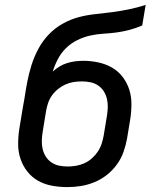

<svg xmlns="http://www.w3.org/2000/svg" viewBox="-20 -755 640 783"><path d="M255 8Q223 8 192.5 2.5Q162 -3 136 -17.5Q110 -32 91.5 -55.5Q73 -79 63.5 -107.5Q54 -136 54 -167.5Q54 -199 59 -231L72 -310Q74 -321 76 -332.5Q78 -344 80 -355Q85 -389 91.5 -422.5Q98 -456 108.5 -489.5Q119 -523 136 -555Q153 -587 178 -613.5Q203 -640 235 -658Q267 -676 301 -685Q335 -694 369.5 -697.5Q404 -701 438 -705.5Q472 -710 506 -717Q540 -724 574 -735L560 -651Q534 -640 507.5 -633Q481 -626 454.5 -622.5Q428 -619 401.5 -617.5Q375 -616 348 -610Q321 -604 295.5 -591.5Q270 -579 249.5 -559Q229 -539 216 -514Q203 -489 195 -463Q208 -475 223 -484Q238 -493 254.5 -498Q271 -503 287.5 -505Q304 -507 320 -507Q351 -507 381 -500.5Q411 -494 436.5 -479.5Q462 -465 480 -441.5Q498 -418 507 -390Q516 -362 516 -330.5Q516 -299 511 -268L498 -189Q493 -162 483.5 -135Q474 -108 456.5 -84Q439 -60 415.5 -41.5Q392 -23 365 -12Q338 -1 310.5 3.5Q283 8 255 8ZM256 -76Q273 -76 290.5 -79Q308 -82 324.5 -89.5Q341 -97 355 -109.5Q369 -122 379 -137Q389 -152 394.5 -169Q400 -186 403 -203L416 -282Q419 -300 419.5 -317.5Q420 -335 416 -352Q412 -369 403 -383Q394 -397 380 -406.5Q366 -416 349 -419.5Q332 -423 314 -423Q297 -423 280.5 -420.5Q264 -418 248 -411Q232 -404 217.5 -392.5Q203 -381 192.5 -366.5Q182 -352 176.5 -336Q171 -320 168 -303L154 -217Q151 -199 150.5 -181.5Q150 -164 154 -147Q158 -130 167 -116Q176 -102 190 -92.5Q204 -83 221 -79.5Q238 -76 256 -76Z"/></svg>

Font: Iosevka SS04 Md Ex Obl
Style: Regular
Weight: 500
Width: 7
Italic angle: -9°
Monospace: yes
Designer: Belleve Invis
Foundry: Belleve Invis
Version: Version 19.0.0; ttfautohint (v1.8.4)